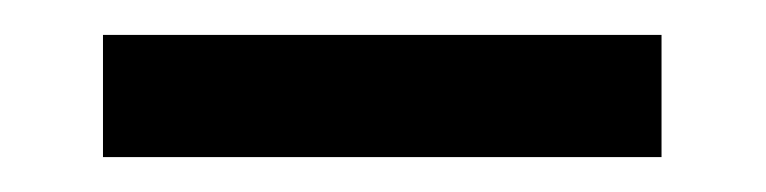

<svg xmlns="http://www.w3.org/2000/svg" viewBox="-20 -313 439 110"><path d="M39 -293V-223H359V-293Z"/></svg>

Font: Arima Koshi ExtraBold
Style: Regular
Weight: 800
Designer: Joana Correia and Natanael Gama
Foundry: NDISCOVER
Version: Version 1.019;PS 001.019;hotconv 1.0.88;makeotf.lib2.5.64775